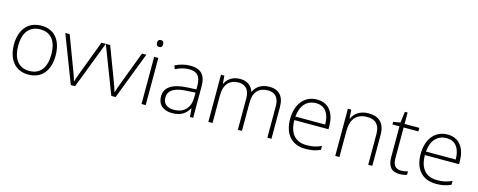

<svg xmlns="http://www.w3.org/2000/svg" viewBox="-32 -1401 5191 2087"><g transform="rotate(15 2563.0 -358.0)"><path d="M527 -266C527 -427 450 -541 296 -541C147 -541 58 -437 58 -266C58 -102 142 10 291 10C447 10 527 -103 527 -266ZM106 -266C106 -412 171 -499 295 -499C426 -499 479 -400 479 -266C479 -127 421 -31 292 -31C165 -31 106 -125 106 -266Z M769 0H817L1021 -531H972L834 -165C817 -122 804 -83 794 -50H791C782 -83 769 -122 752 -165L614 -531H565Z M1225 0H1273L1477 -531H1428L1290 -165C1273 -122 1260 -83 1250 -50H1247C1238 -83 1225 -122 1208 -165L1070 -531H1021Z M1589 -726C1566 -726 1555 -711 1555 -687C1555 -663 1566 -648 1589 -648C1614 -648 1624 -663 1624 -687C1624 -711 1614 -726 1589 -726ZM1612 -531H1565V0H1612Z M1973 -540C1910 -540 1852 -523 1801 -498L1816 -459C1868 -485 1917 -499 1971 -499C2057 -499 2100 -457 2100 -347V-308L2001 -303C1838 -295 1748 -241 1748 -136C1748 -43 1808 10 1911 10C2013 10 2065 -34 2099 -94H2102L2110 0H2146V-355C2146 -483 2089 -540 1973 -540ZM2006 -266 2100 -271V-218C2099 -103 2037 -30 1918 -30C1842 -30 1797 -68 1797 -135C1797 -220 1871 -260 2006 -266Z M2863 -541C2776 -541 2715 -502 2686 -438H2683C2662 -506 2607 -541 2531 -541C2442 -541 2390 -494 2365 -442H2362L2355 -531H2317V0H2364V-309C2364 -440 2428 -499 2526 -499C2599 -499 2649 -454 2649 -355V0H2695V-315C2695 -443 2756 -499 2858 -499C2931 -499 2981 -454 2981 -355V0H3027V-357C3027 -484 2963 -541 2863 -541Z M3398 -541C3248 -541 3167 -419 3167 -261C3167 -98 3249 10 3411 10C3478 10 3526 0 3578 -24V-67C3518 -41 3477 -32 3412 -32C3285 -32 3215 -113 3215 -261H3599V-295C3599 -437 3533 -541 3398 -541ZM3397 -500C3502 -500 3551 -419 3551 -301H3216C3227 -430 3295 -500 3397 -500Z M3977 -541C3880 -541 3820 -492 3793 -432H3790L3783 -531H3745V0H3792V-294C3792 -432 3857 -499 3973 -499C4065 -499 4116 -451 4116 -344V0H4162V-347C4162 -480 4096 -541 3977 -541Z M4474 -31C4409 -31 4383 -72 4383 -148V-491H4549V-531H4383V-659H4352L4336 -534L4257 -520V-491H4336V-145C4336 -40 4379 10 4469 10C4503 10 4531 4 4552 -4V-43C4532 -36 4505 -31 4474 -31Z M4867 -541C4717 -541 4636 -419 4636 -261C4636 -98 4718 10 4880 10C4947 10 4995 0 5047 -24V-67C4987 -41 4946 -32 4881 -32C4754 -32 4684 -113 4684 -261H5068V-295C5068 -437 5002 -541 4867 -541ZM4866 -500C4971 -500 5020 -419 5020 -301H4685C4696 -430 4764 -500 4866 -500Z"/></g></svg>

Font: Noto Sans Syriac Extralight
Style: Regular
Weight: 200
Designer: Patrick Giasson and the Monotype Design Team
Foundry: Monotype Imaging Inc.
Version: Version 3.000